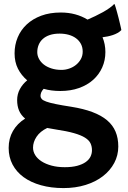

<svg xmlns="http://www.w3.org/2000/svg" viewBox="-20 -582 633 951"><path d="M104.5 5.4Q83.5 -12.2 74.2 -34.7Q64.9 -57.1 64.9 -86.4Q64.9 -115.7 78.6 -140.9Q92.3 -166 114.7 -184.1Q85.4 -209 68.8 -241.9Q52.2 -274.9 52.2 -317.9Q52.2 -359.9 67.6 -396.7Q83 -433.6 112.3 -460.9Q141.6 -488.3 184.1 -504.2Q226.6 -520 280.8 -520Q319.3 -520 352.5 -511Q385.7 -502 413.6 -484.9Q431.6 -492.7 451.7 -502.2Q471.7 -511.7 489.5 -521.7Q507.3 -531.7 522 -542Q536.6 -552.2 544.9 -561.5L547.9 -561Q550.3 -554.7 553.5 -543.7Q556.6 -532.7 560.3 -519.5Q564 -506.3 567.4 -492.7Q570.8 -479 573.7 -466.8Q576.7 -454.6 578.6 -445.6Q580.6 -436.5 581.1 -433.1Q573.2 -424.8 562.3 -418.7Q551.3 -412.6 538.8 -408.4Q526.4 -404.3 513.2 -401.6Q500 -398.9 487.8 -397.5Q502 -363.3 502 -324.2Q502 -283.2 486.3 -248Q470.7 -212.9 441.7 -186.8Q412.6 -160.6 371.3 -146Q330.1 -131.3 278.8 -131.3Q233.4 -131.3 196.3 -142.1Q188 -133.3 184.3 -124.5Q180.7 -115.7 180.7 -107.4Q180.7 -98.6 186.5 -91.8Q192.4 -85 209 -78.9Q225.6 -72.8 255.4 -66.7Q285.2 -60.5 333 -53.2Q393.6 -43.5 437.7 -26.9Q481.9 -10.3 510.3 13.7Q538.6 37.6 552.2 69.8Q565.9 102.1 565.9 143.6Q565.9 187.5 545.9 225.1Q525.9 262.7 490 290.5Q454.1 318.4 404.1 334Q354 349.6 294.4 349.6Q232.9 349.6 182.6 335.4Q132.3 321.3 96.9 295.4Q61.5 269.5 42.2 232.9Q22.9 196.3 22.9 150.9Q22.9 103.5 44.2 66.7Q65.4 29.8 104.5 5.4ZM164.6 -323.7Q164.6 -306.6 172.9 -290.8Q181.2 -274.9 196.5 -262.7Q211.9 -250.5 234.4 -243.2Q256.8 -235.8 284.7 -235.8Q303.7 -235.8 322.5 -242.2Q341.3 -248.5 356.2 -260.5Q371.1 -272.5 380.4 -289.1Q389.6 -305.7 389.6 -326.2Q389.6 -347.7 380.9 -364.3Q372.1 -380.9 356.7 -392.3Q341.3 -403.8 320.3 -409.7Q299.3 -415.5 275.4 -415.5Q247.1 -415.5 226.3 -408.4Q205.6 -401.4 191.9 -388.9Q178.2 -376.5 171.4 -359.6Q164.6 -342.8 164.6 -323.7ZM143.6 149.4Q143.6 168.9 154.5 186.5Q165.5 204.1 186 217.3Q206.5 230.5 235.6 238.3Q264.6 246.1 300.8 246.1Q336.4 246.1 362.1 239.3Q387.7 232.4 404.1 220.9Q420.4 209.5 428 194.3Q435.5 179.2 435.5 162.1Q435.5 143.1 428.2 127.7Q420.9 112.3 401.1 99.9Q381.3 87.4 346.2 77.4Q311 67.4 255.4 59.1L213.9 51.8Q178.7 68.8 161.1 95.2Q143.6 121.6 143.6 149.4Z"/></svg>

Font: Hammersmith One
Style: Regular
Weight: 400
Designer: Nicole Fally
Foundry: Nicole Fally
Version: Version 1.002